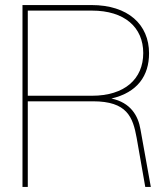

<svg xmlns="http://www.w3.org/2000/svg" viewBox="-20 -740 650 760"><path d="M69 0H90V-339H348C483 -339 506 -277 521 -194L555 0H577L536 -228C527 -282 497 -334 421 -350C524 -374 570 -440 570 -529C570 -643 487 -720 342 -720H69ZM90 -361V-698H344C473 -698 547 -632 547 -530C547 -427 473 -361 344 -361Z"/></svg>

Font: Aspekta 50
Style: Regular
Weight: 50
Designer: Ivo Dolenc
Version: Version 2.000